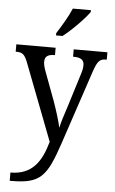

<svg xmlns="http://www.w3.org/2000/svg" viewBox="-64 -809 652 1090"><g transform="rotate(5 261.5 -263.5)"><path d="M224 -619V-606H261C312 -645 386 -721 409 -756V-766H306C287 -721 252 -662 224 -619ZM34 192V239H43C209 239 244 195 309 1L449 -418C471 -483 484 -494 520 -494H523V-536H331V-494H334C374 -494 394 -482 394 -451C394 -437 391 -420 385 -402L324 -206C310 -163 296 -122 288 -85C282 -118 263 -178 244 -232L180 -404C173 -424 170 -439 170 -452C170 -480 186 -494 225 -494H228V-536H4V-494H7C43 -494 55 -483 72 -441L241 -1C209 113 158 192 34 192Z"/></g></svg>

Font: Noto Serif Sinhala SemiCondensed
Style: Regular
Weight: 400
Width: 4
Designer: Jelle Bosma - Monotype Design Team
Foundry: Monotype Imaging Inc.
Version: Version 2.007